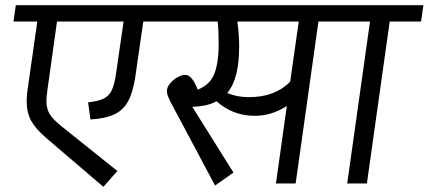

<svg xmlns="http://www.w3.org/2000/svg" viewBox="-20 -708 1654 741"><path d="M628 -625H533L502 -410Q493 -351 474 -316.5Q455 -282 420 -266Q385 -250 329 -247L320 -313Q358 -317 379 -327Q400 -337 410.5 -358Q421 -379 427 -418L457 -625H200L163 -361Q159 -329 159 -319Q159 -288 172.5 -266.5Q186 -245 222 -217L433 -48L379 13L160 -174Q118 -210 100.5 -241.5Q83 -273 83 -317Q83 -342 87 -366L124 -625H32L41 -688H637Z M1332 -625H1209L1121 0H1045L1087 -299Q1028 -261 964 -261Q878 -261 816 -317Q778 -297 722 -296L881 -42L810 8L638 -315Q624 -343 624 -356Q624 -371 636 -385.5Q648 -400 664.5 -409.5Q681 -419 694 -419Q708 -419 720 -405Q732 -391 743 -362Q791 -381 807.5 -424Q824 -467 824 -539Q824 -589 820 -625H590L598 -688H1341ZM1133 -625H896Q903 -573 903 -531Q903 -467 892 -422.5Q881 -378 857 -349Q895 -333 940 -333Q1042 -333 1100 -393Z M1605 -625H1484L1396 0H1320L1408 -625H1290L1299 -688H1614Z"/></svg>

Font: FiraGO Book
Style: Italic
Weight: 350
Italic angle: -8°
Designer: bBox Type GmbH
Foundry: bBox Type GmbH
Version: Version 1.001